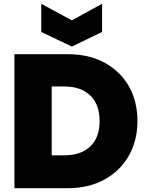

<svg xmlns="http://www.w3.org/2000/svg" viewBox="-20 -990 775 1010"><path d="M56 0V-705H335Q448 -705 530.5 -660Q613 -615 658 -536Q703 -457 703 -353Q703 -251 658 -171.5Q613 -92 530.5 -46Q448 0 335 0ZM252 -173H320Q405 -173 454.5 -219.5Q504 -266 504 -353Q504 -441 454.5 -488Q405 -535 320 -535H252ZM517 -970V-822L358 -745L197 -822V-970L358 -883Z"/></svg>

Font: Parkinsans ExtraBold
Style: Regular
Weight: 800
Designer: Red Stone, Indian Type Foundry
Foundry: Indian Type Foundry
Version: Version 1.000